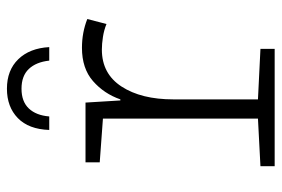

<svg xmlns="http://www.w3.org/2000/svg" viewBox="-146 -646 793 540"><g transform="rotate(-90 250.0 -376.5)"><path d="M52 0V-40L186 -47V-483L63 -492V-532H231L237 -434H240Q256 -480 291.5 -511Q327 -542 385 -542Q428 -542 466 -527L452 -473Q435 -480 415.5 -483Q396 -486 380 -486Q312 -486 276 -430.5Q240 -375 240 -285V-47L382 -40V0ZM270 -753Q322 -753 353 -721Q384 -689 387 -634H349Q345 -671 325.5 -691.5Q306 -712 270 -712Q234 -712 214.5 -691.5Q195 -671 192 -634H154Q156 -692 187.5 -722.5Q219 -753 270 -753Z"/></g></svg>

Font: Noto Sans Mono ExtraCondensed Light
Style: Regular
Weight: 300
Width: 2
Designer: Monotype Design Team
Foundry: Monotype Imaging Inc.
Version: Version 2.014; ttfautohint (v1.8.4.7-5d5b)